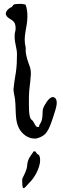

<svg xmlns="http://www.w3.org/2000/svg" viewBox="-20 -719 324 995"><path d="M38 -681C27 -678 10 -662 10 -648C10 -646 10 -644 11 -642C19 -621 47 -620 57 -597C60 -589 61 -581 61 -573C61 -555 56 -553 56 -536V-525C56 -496 68 -467 68 -439C68 -407 67 -375 62 -342C60 -330 54 -297 51 -265C50 -262 50 -260 50 -257C50 -239 56 -221 58 -203C66 -138 49 -62 111 -17C125 -7 141 -1 158 -1C164 -1 170 -1 175 -3C220 -17 232 -40 257 -117C261 -132 274 -163 274 -186C274 -196 272 -204 267 -210C263 -214 258 -216 254 -216C232 -216 210 -172 206 -163C195 -144 208 -105 187 -76C177 -62 190 -61 174 -61C162 -61 158 -89 143 -99C127 -110 130 -181 130 -202V-219C130 -251 138 -298 138 -310C138 -324 140 -321 140 -337C140 -348 139 -359 136 -369C125 -401 113 -428 113 -462C113 -466 114 -469 113 -473C98 -533 122 -574 122 -634C122 -654 120 -674 113 -694C112 -696 99 -698 90 -699C73 -699 58 -698 53 -696C47 -694 44 -683 38 -681ZM155 65C138 90 124 103 121 136C120 160 108 181 98 202C95 206 95 212 95 218C95 226 96 234 96 241C97 252 99 256 103 256C109 256 121 239 131 229C156 207 188 152 188 111C188 102 187 95 184 88C181 81 175 82 171 77C163 68 169 65 155 65Z"/></svg>

Font: Ancial
Style: Regular
Weight: 400
Designer: Daytona Mess (Anne-Dauphine Borione)
Foundry: Daytona Mess (Anne-Dauphine Borione)
Version: Version 1.000;Glyphs 3.2 (3192)